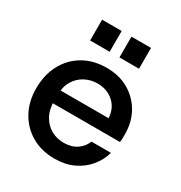

<svg xmlns="http://www.w3.org/2000/svg" viewBox="-169 -822 895 952"><g transform="rotate(30 278.5 -345.5)"><path d="M279 12Q205 12 148.5 -20.5Q92 -53 59.5 -111Q27 -169 27 -246Q27 -323 59 -382.5Q91 -442 148 -475Q205 -508 280 -508Q353 -508 407.5 -476Q462 -444 492 -390Q522 -336 522 -269Q522 -259 522 -247.5Q522 -236 520 -222H108V-296H412Q409 -352 371.5 -385Q334 -418 280 -418Q241 -418 208 -400.5Q175 -383 155 -349.5Q135 -316 135 -264V-236Q135 -186 155 -150.5Q175 -115 207.5 -97Q240 -79 279 -79Q323 -79 353 -99Q383 -119 397 -153H508Q495 -106 463.5 -68.5Q432 -31 385.5 -9.5Q339 12 279 12ZM308 -584V-703H420V-584ZM140 -584V-703H252V-584Z"/></g></svg>

Font: Host Grotesk Light Medium
Style: Regular
Weight: 500
Version: Version 1.003